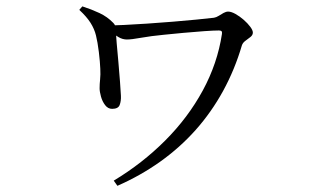

<svg xmlns="http://www.w3.org/2000/svg" viewBox="-20 -537 1040 608"><path d="M240.8 -516.8Q269.8 -507.5 294.9 -495.7Q320 -484 338.9 -464.3Q345.2 -457.7 345.6 -450.8Q346 -444 346.8 -437.4Q347.2 -427.5 349.5 -400.5Q351.8 -373.5 354.9 -340.5Q357.9 -307.5 360 -278.2Q362.1 -248.8 362.9 -233.8Q363.7 -217.2 359 -204.7Q354.4 -192.3 335 -192.3Q321.9 -192.3 312.9 -204.1Q303.9 -215.9 299.7 -231.4Q295.4 -246.9 295.4 -257.4Q295.4 -270.9 297 -285.6Q298.6 -300.3 297.6 -319.3Q296.8 -340.6 293 -372.3Q289.1 -404.1 283.9 -424.9Q278.9 -445.4 266.7 -464.7Q254.4 -484.1 231.1 -505.7ZM324.4 -456.2Q341.5 -456.4 373.6 -458Q405.7 -459.6 445.6 -462.2Q485.4 -464.8 526.2 -468.2Q567.1 -471.6 601.5 -474.9Q636 -478.2 657.4 -480.8Q664.9 -482 672.5 -486.8Q680.2 -491.7 687.9 -496Q695.7 -500.3 702.5 -500.3Q712.2 -500.3 725.7 -492.8Q739.2 -485.2 751.7 -474.3Q764.2 -463.3 772.5 -452.2Q780.7 -441.2 780.7 -433.9Q780.7 -425.8 773 -419.8Q765.3 -413.7 757 -407.7Q748.7 -401.6 746 -393.4Q723.3 -316.2 686.4 -248.9Q649.5 -181.6 599.6 -125.5Q549.7 -69.5 487.2 -25Q424.8 19.4 351.8 51.4L340.2 35Q430.6 -19.4 503 -91.9Q575.3 -164.3 622 -250.2Q668.7 -336.2 682.8 -429.4Q683.8 -435.8 681.5 -438.2Q679.2 -440.5 673.3 -440.5Q657.5 -440.5 626.2 -438.3Q594.8 -436.1 560.3 -432.9Q525.8 -429.7 498.7 -426.9Q457.2 -422.9 426.7 -417.4Q396.3 -411.9 381.9 -411.9Q367.8 -411.9 354.9 -419.7Q342 -427.5 324.2 -440.8Z"/></svg>

Font: Noto Serif JP
Style: Regular
Weight: 200
Designer: Ryoko NISHIZUKA 西塚涼子 (kana & ideographs); Frank Grießhammer (Latin, Greek & Cyrillic); Wenlong ZHANG 张文龙 (bopomofo); San
Foundry: Adobe
Version: Version 2.001;hotconv 1.1.0;makeotfexe 2.6.0